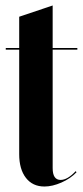

<svg xmlns="http://www.w3.org/2000/svg" viewBox="-20 -670 302 700"><path d="M142 10Q99 10 74.5 -21.5Q50 -53 50 -108V-489H1V-495H50V-609L172 -650V-495H262V-489H172V-57Q172 -14 201 -14Q226 -14 256 -46L259 -42Q237 -19 204 -4.5Q171 10 142 10Z"/></svg>

Font: Moniqa Black Display
Style: Regular
Weight: 900
Designer: Rajesh Rajput
Foundry: Rajesh Rajput
Version: Version 1.000